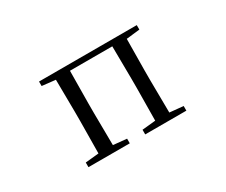

<svg xmlns="http://www.w3.org/2000/svg" viewBox="-89 -759 1179 1002"><g transform="rotate(-30 500.0 -258.0)"><path d="M204 -489 285 -480 287 -288V-229L285 -36L204 -28V0H453V-28L372 -36L370 -229V-288L372 -484H627L629 -288V-229L627 -36L546 -28V0H794V-28L712 -36L710 -229V-288L712 -480L793 -489V-516H204Z"/></g></svg>

Font: Harano Aji Mincho CN
Style: Regular
Weight: 400
Foundry: Masamichi Hosoda
Version: HaranoAjiMinchoCN-Regular version 20230610;ttx 4.39.4